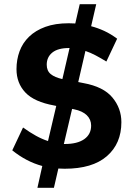

<svg xmlns="http://www.w3.org/2000/svg" viewBox="-20 -788 632 908"><path d="M157 100 180 -3Q105 -23 38 -77L89 -185Q121 -162 150 -146Q179 -130 207 -121L246 -287L237 -289Q142 -306 100 -350.5Q58 -395 58 -461Q58 -506 72.5 -545.5Q87 -585 117.5 -614.5Q148 -644 194.5 -661Q241 -678 305 -678Q313 -678 320.5 -677.5Q328 -677 336 -677L357 -768H435L411 -664Q442 -656 472.5 -642Q503 -628 534 -605L483 -497Q457 -513 432.5 -526Q408 -539 384 -547L350 -400L375 -395Q469 -378 511.5 -327Q554 -276 554 -210Q554 -109 485.5 -49.5Q417 10 286 10Q278 10 271 9.5Q264 9 256 9L235 100ZM321 -273 282 -107H286Q346 -107 378.5 -130Q411 -153 411 -194Q411 -223 390.5 -243Q370 -263 331 -271ZM201 -482Q201 -453 220 -437.5Q239 -422 275 -414L309 -561H308Q254 -561 227.5 -539.5Q201 -518 201 -482Z"/></svg>

Font: Celebes
Style: Bold
Weight: 700
Designer: Anugrah Pasau
Foundry: Lafontype
Version: Version 1.000; ttfautohint (v1.8.4)